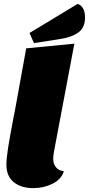

<svg xmlns="http://www.w3.org/2000/svg" viewBox="-20 -949 458 989"><path d="M254 -131Q254 -106 268 -88Q282 -70 309 -67Q296 -25 250.5 -2.5Q205 20 151 20Q89 20 51 -10.5Q13 -41 13 -101Q13 -133 22 -189.5Q31 -246 48 -335Q57 -382 58 -386L115 -700L363 -724L259 -173Q254 -146 254 -131ZM418 -859Q418 -806 382.5 -781Q347 -756 284 -747L155 -727L132 -779L380 -929Q418 -915 418 -859Z"/></svg>

Font: Sansita Black Italic
Style: Regular
Weight: 900
Italic angle: -11°
Designer: Pablo Cosgaya
Foundry: Omnibus-Type
Version: Version 1.006